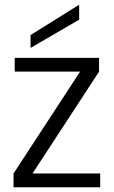

<svg xmlns="http://www.w3.org/2000/svg" viewBox="-20 -790 481 810"><path d="M397.9 -545.9V-487.8L117.2 -58.1H402.8V0H37.1V-58.1L317.9 -487.8H42V-545.9ZM108.9 -642.1 314 -770V-707L108.9 -587.9Z"/></svg>

Font: SVN-Poppins Light
Style: Regular
Weight: 300
Designer: Ninad Kale (Devanagari), Jonny Pinhorn (Latin)
Foundry: Indian Type Foundry
Version: Version 3.002 2017